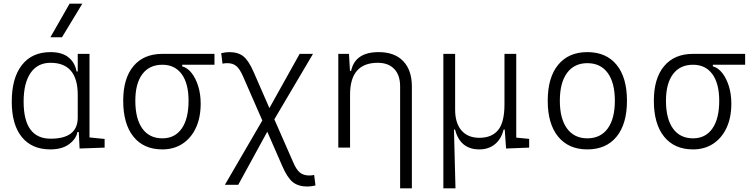

<svg xmlns="http://www.w3.org/2000/svg" viewBox="-20 -815 4142 1060"><path d="M257.8 9.8Q156.2 9.8 100.6 -58.3Q44.9 -126.5 44.9 -253.9Q44.9 -384.3 100.8 -455.8Q156.7 -527.3 258.8 -527.3Q321.8 -527.3 357.7 -498.8Q393.6 -470.2 402.8 -420.4H409.2V-517.6H474.1V-56.2L557.6 -47.9V0L419.4 4.9L415 -86.4H407.7Q399.9 -46.9 360.8 -18.6Q321.8 9.8 257.8 9.8ZM110.4 -253.9Q110.4 -49.3 259.8 -49.3Q409.2 -49.3 409.2 -166V-291Q409.2 -468.3 258.8 -468.3Q187.5 -468.3 148.9 -412.4Q110.4 -356.4 110.4 -253.9ZM258.3 -609.4 364.3 -794.9H434.6L322.3 -609.4Z M876.5 9.8Q773.4 9.8 716.8 -60.5Q660.2 -130.9 660.2 -258.8Q660.2 -382.3 716.8 -450Q773.4 -517.6 876.5 -517.6H1164.1V-457.5H985.8V-448.7Q1015.1 -440.9 1038.1 -411.6Q1061 -382.3 1074.5 -338.6Q1087.9 -294.9 1087.9 -242.7Q1087.9 -166.5 1061.8 -109.9Q1035.6 -53.2 988 -21.7Q940.4 9.8 876.5 9.8ZM876.5 -51.3Q945.3 -51.3 983.2 -105.2Q1021 -159.2 1021 -258.8Q1021 -354 983.2 -405.8Q945.3 -457.5 876.5 -457.5Q804.7 -457.5 765.9 -405.8Q727.1 -354 727.1 -258.8Q727.1 -159.2 765.9 -105.2Q804.7 -51.3 876.5 -51.3Z M1221.7 205.1 1428.2 -149.9 1322.3 -392.1Q1304.2 -434.1 1284.9 -450.2Q1265.6 -466.3 1235.4 -466.3Q1218.8 -466.3 1208.5 -463.4L1201.2 -521.5Q1228 -527.3 1245.1 -527.3Q1294.9 -527.3 1324 -503.7Q1353 -480 1379.9 -418.5L1467.3 -218.3L1634.3 -517.6H1708L1494.6 -156.2L1598.6 80.6Q1616.2 122.1 1636 137.9Q1655.8 153.8 1687.5 153.8Q1701.2 153.8 1714.4 150.9L1721.7 209Q1694.8 214.8 1677.7 214.8Q1626.5 214.8 1596.2 190.2Q1565.9 165.5 1538.6 102.1L1455.6 -87.9L1295.4 205.1Z M1847.7 0V-517.6H1906.7L1912.1 -423.8H1918.5Q1940.4 -527.3 2070.8 -527.3Q2158.2 -527.3 2206.1 -477.5Q2253.9 -427.7 2253.9 -336.9V224.6H2189V-338.4Q2189 -400.4 2156.5 -434.3Q2124 -468.3 2065.4 -468.3Q1912.6 -468.3 1912.6 -292.5V0Z M2427.7 224.6V-517.6H2492.7V-210Q2492.7 -135.3 2527.8 -94.7Q2563 -54.2 2626.5 -54.2Q2694.8 -54.2 2730 -96.9Q2765.1 -139.6 2765.1 -239.3V-517.6H2830.1V-55.2L2901.4 -48.3V0L2773.9 4.9L2766.6 -99.6H2760.3Q2747.6 -47.4 2712.4 -18.8Q2677.2 9.8 2626.5 9.8Q2520.5 9.8 2492.2 -99.6H2486.3L2494.6 224.6Z M3222.7 9.8Q3119.1 9.8 3061.5 -60.5Q3003.9 -130.9 3003.9 -258.8Q3003.9 -387.2 3061.5 -457.3Q3119.1 -527.3 3222.7 -527.3Q3326.7 -527.3 3384 -457.3Q3441.4 -387.2 3441.4 -258.8Q3441.4 -130.9 3384 -60.5Q3326.7 9.8 3222.7 9.8ZM3222.7 -51.3Q3295.4 -51.3 3335 -105.5Q3374.5 -159.7 3374.5 -258.8Q3374.5 -358.4 3335 -412.4Q3295.4 -466.3 3222.7 -466.3Q3150.4 -466.3 3110.6 -412.4Q3070.8 -358.4 3070.8 -258.8Q3070.8 -159.7 3110.6 -105.5Q3150.4 -51.3 3222.7 -51.3Z M3806.2 9.8Q3703.1 9.8 3646.5 -60.5Q3589.8 -130.9 3589.8 -258.8Q3589.8 -382.3 3646.5 -450Q3703.1 -517.6 3806.2 -517.6H4093.8V-457.5H3915.5V-448.7Q3944.8 -440.9 3967.8 -411.6Q3990.7 -382.3 4004.2 -338.6Q4017.6 -294.9 4017.6 -242.7Q4017.6 -166.5 3991.5 -109.9Q3965.3 -53.2 3917.7 -21.7Q3870.1 9.8 3806.2 9.8ZM3806.2 -51.3Q3875 -51.3 3912.8 -105.2Q3950.7 -159.2 3950.7 -258.8Q3950.7 -354 3912.8 -405.8Q3875 -457.5 3806.2 -457.5Q3734.4 -457.5 3695.6 -405.8Q3656.7 -354 3656.7 -258.8Q3656.7 -159.2 3695.6 -105.2Q3734.4 -51.3 3806.2 -51.3Z"/></svg>

Font: Caskaydia Cove Light
Style: Regular
Weight: 300
Monospace: yes
Designer: Aaron Bell
Foundry: Saja Typeworks
Version: Version 4.300; ttfautohint (v1.8.3)